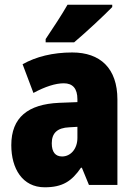

<svg xmlns="http://www.w3.org/2000/svg" viewBox="-20 -786 573 816"><path d="M457 -756V-766H267C242 -722 206 -668 174 -620V-606H295C346 -649 423 -721 457 -756ZM287 -563C204 -563 133 -545 76 -513L122 -391C172 -418 216 -432 251 -432C289 -432 309 -410 309 -364V-352L231 -349C99 -343 28 -287 28 -169C28 -70 75 10 170 10C246 10 285 -16 324 -73H328L358 0H479V-363C479 -496 406 -563 287 -563ZM275 -245 309 -247V-200C309 -153 280 -121 244 -121C216 -121 200 -139 200 -177C200 -220 223 -243 275 -245Z"/></svg>

Font: Noto Sans Arabic UI Cn Bk
Style: Regular
Weight: 900
Width: 3
Designer: Monotype Design Team, Nadine Chahine and Nizar Qandah
Foundry: Monotype Imaging Inc.
Version: Version 2.010